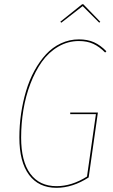

<svg xmlns="http://www.w3.org/2000/svg" viewBox="-20 -876 533 905"><path d="M269 -769 264.2 -773.4 367.2 -856H372.6L452.6 -773.4L447.8 -769L369.6 -847.2ZM352.1 -690.4Q392.6 -690.4 423.1 -676.8Q453.6 -663.1 481.4 -634.3L475.6 -628.4Q448.2 -656.2 419.4 -669.4Q390.6 -682.6 352.1 -682.6Q299.8 -682.6 254.6 -656.2Q209.5 -629.9 177.7 -585.2Q146 -540.5 123.5 -481.9Q101.1 -423.3 90.3 -358.6Q79.6 -293.9 79.6 -227.5Q79.6 -115.7 122.8 -57.1Q166 1.5 246.6 1.5Q318.4 1.5 390.1 -43.9L432.1 -337.9H311V-345.7H441.4L397.9 -39.6Q322.3 9.3 246.1 9.3Q162.6 9.3 116.9 -51.8Q71.3 -112.8 71.3 -228Q71.3 -284.2 79.3 -339.6Q87.4 -395 102.8 -446.8Q118.2 -498.5 142.3 -542.7Q166.5 -586.9 196.8 -619.9Q227.1 -652.8 267.1 -671.6Q307.1 -690.4 352.1 -690.4Z"/></svg>

Font: Fira Sans Compressed Eight
Style: Italic
Weight: 100
Width: 3
Italic angle: -8°
Designer: Carrois Corporate & Edenspiekermann AG
Foundry: Carrois Corporate GbR & Edenspiekermann AG
Version: Version 4.203;PS 004.203;hotconv 1.0.88;makeotf.lib2.5.64775